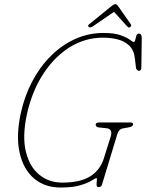

<svg xmlns="http://www.w3.org/2000/svg" viewBox="-20 -868 684 900"><path d="M465 -713.5Q515.5 -713.5 545 -703Q574.5 -692.5 588.5 -681.8Q602.5 -671 607 -671Q612 -671 614 -681Q616 -691 619.2 -700.8Q622.5 -710.5 630.5 -710.5Q644.5 -710.5 644.5 -690L642.5 -551.5Q642.5 -536 630 -536Q625.5 -536 621.8 -541Q618 -546 617.5 -549L612.5 -593Q608 -633.5 585.2 -654.8Q562.5 -676 529.8 -683.8Q497 -691.5 462.5 -691.5Q378 -691.5 305.5 -645.8Q233 -600 181 -518.8Q129 -437.5 106 -331.5Q84 -229.5 101 -158.2Q118 -87 163.5 -49.5Q209 -12 272 -12Q356 -12 403 -41.5Q450 -71 467.5 -127.5L498.5 -226.5Q510.5 -264 479 -267L443.5 -270.5Q428.5 -272 428.5 -284.5Q429 -294 446 -294H591Q605.5 -294 603.5 -283Q602 -274 581 -270.5L558 -266.5Q546 -264.5 539.8 -257.5Q533.5 -250.5 530 -239.5L458.5 -4Q456.5 4 451.5 6.5Q446.5 9 441.5 9Q433 9 432.8 -1.5Q432.5 -12 434 -22.5Q435.5 -33 432 -33Q427.5 -33 410.2 -22Q393 -11 357.8 0Q322.5 11 264 11Q189.5 11 139.5 -31.5Q89.5 -74 72 -152Q54.5 -230 77 -335.5Q94.5 -416.5 130.5 -485.2Q166.5 -554 217.8 -605.2Q269 -656.5 331.8 -685Q394.5 -713.5 465 -713.5ZM589 -740Q583.5 -736.5 575.5 -745L514.5 -812.5L416 -745Q402 -735.5 395.5 -742Q390 -747.5 397.5 -754L503 -839.5Q514.5 -848.5 519.5 -848.5Q527 -848.5 533.5 -839.5L593.5 -754Q596 -750.5 594.2 -746.5Q592.5 -742.5 589 -740Z"/></svg>

Font: Fraunces144ptSuperSoftThinItalic
Style: Italic
Weight: 100
Italic angle: -16°
Version: Version 1.000;[0bf87f6ff]